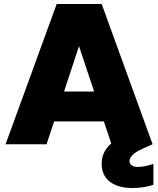

<svg xmlns="http://www.w3.org/2000/svg" viewBox="-20 -725 795 965"><path d="M673 114Q705 114 751 99V204Q701 220 645 220Q574 220 532.5 188.5Q491 157 491 98Q491 69 502 44Q513 19 539 -4L502 -115H252L214 0H8L265 -705H491L747 0L702 20Q662 38 646.5 53.5Q631 69 631 84Q631 98 642 106Q653 114 673 114ZM453 -265 377 -493 302 -265Z"/></svg>

Font: DVN-Poppins ExtBd
Style: Regular
Weight: 800
Designer: Ninad Kale (Devanagari), Jonny Pinhorn (Latin)
Foundry: Indian Type Foundry
Version: 4.004